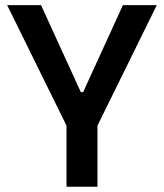

<svg xmlns="http://www.w3.org/2000/svg" viewBox="-20 -713 626 733"><path d="M233.9 0H352.1V-233.4L578.6 -693.4H449.2L297.4 -361.3H288.6L136.7 -693.4H7.3L233.9 -233.4Z"/></svg>

Font: Cascadia Code NF SemiBold
Style: Regular
Weight: 600
Monospace: yes
Designer: Aaron Bell
Foundry: Saja Typeworks
Version: Version 2404.023